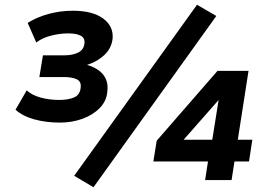

<svg xmlns="http://www.w3.org/2000/svg" viewBox="-20 -755 1123 805"><path d="M231 -241Q173 -241 124 -254.5Q75 -268 45 -295L92 -376Q114 -356 150 -346Q186 -336 229 -336Q266 -336 290.5 -346.5Q315 -357 318 -386Q322 -413 302 -422.5Q282 -432 247 -432H145L160 -523H249Q284 -523 307.5 -534.5Q331 -546 334 -572Q337 -595 319 -605Q301 -615 265 -615Q232 -615 195.5 -606Q159 -597 132 -577L96 -659Q134 -683 183.5 -696.5Q233 -710 285 -710Q369 -710 413 -677Q457 -644 452 -592Q447 -551 416 -523Q385 -495 345 -483Q370 -476 391 -462Q412 -448 423 -425.5Q434 -403 430 -371Q427 -332 398.5 -302.5Q370 -273 326 -257Q282 -241 231 -241ZM372 30 291 -18 806 -735 887 -688ZM840 0 852 -78H623L637 -165L892 -458H1022L977 -169H1038L1024 -78H963L951 0ZM870 -169 899 -351H910L733 -150L731 -169Z"/></svg>

Font: Nunito Sans 8pt ExtraBold
Style: Italic
Weight: 800
Italic angle: -9°
Version: Version 3.101;gftools[0.9.27]